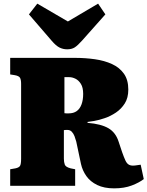

<svg xmlns="http://www.w3.org/2000/svg" viewBox="-20 -1021 810 1055"><path d="M607 14Q552 14 514 -4.5Q476 -23 454.5 -53.5Q433 -84 425 -120L399 -243Q395 -258 389.5 -272.5Q384 -287 374.5 -297Q365 -307 351 -307Q347 -307 341.5 -307Q336 -307 331 -306V-149Q331 -130 336 -116.5Q341 -103 368 -96L393 -91V0H36V-91L65 -96Q84 -100 90 -109.5Q96 -119 96 -149V-560Q96 -583 90 -593.5Q84 -604 61 -608L36 -612V-703H392Q449 -703 501.5 -695.5Q554 -688 595.5 -669Q637 -650 661 -616Q685 -582 685 -529Q685 -483 665.5 -452.5Q646 -422 617 -402.5Q588 -383 556 -372Q524 -361 498 -356.5Q472 -352 461 -351V-346Q535 -340 575.5 -316.5Q616 -293 632 -242L651 -185Q661 -157 668.5 -140.5Q676 -124 686 -117.5Q696 -111 710 -111Q721 -111 732 -113Q743 -115 753 -116L770 -37Q746 -18 704.5 -2Q663 14 607 14ZM357 -398Q384 -398 401.5 -410.5Q419 -423 428 -447.5Q437 -472 437 -505Q437 -540 424.5 -560Q412 -580 394.5 -588.5Q377 -597 361 -597H334V-399Q339 -398 345 -398Q351 -398 357 -398ZM349 -750Q327 -750 307.5 -759.5Q288 -769 264 -797L139 -942L185 -1001L353 -903L519 -1001L559 -942L431 -798Q407 -771 390.5 -760.5Q374 -750 349 -750Z"/></svg>

Font: Literata 18pt Black
Style: Regular
Weight: 900
Designer: Latin by Veronika Burian and Jose Scaglione. Greek by Irene Vlachou. Cyrillic by Vera Evstafieva.
Foundry: TypeTogether
Version: Version 3.103;gftools[0.9.29]